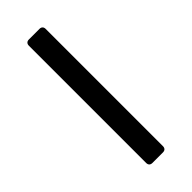

<svg xmlns="http://www.w3.org/2000/svg" viewBox="-210 -656 687 687"><g transform="rotate(-45 133.0 -312.5)"><path d="M90.8 -609.4V-15.6C90.8 -5.9 96.7 0 106.4 0H160.2C169.9 0 175.8 -5.9 175.8 -15.6V-609.4C175.8 -619.1 169.9 -625 160.2 -625H106.4C96.7 -625 90.8 -619.1 90.8 -609.4Z"/></g></svg>

Font: Ed Sans Neue
Style: Regular
Weight: 400
Designer: Stephen Hutchings
Version: Version 1.004;PS 001.004;hotconv 1.0.88;makeotf.lib2.5.64775